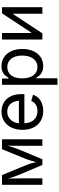

<svg xmlns="http://www.w3.org/2000/svg" viewBox="880 -1473 797 2597"><g transform="rotate(-90 1278.5 -174.5)"><path d="M77.1 -545.9H209L333.5 -244.1Q354.5 -192.9 366.9 -151.6Q379.4 -110.4 392.6 -55.7H377.9Q390.6 -109.9 402.8 -151.4Q415 -192.9 436 -244.1L559.1 -545.9H692.9V0H604.5V-285.2Q604.5 -320.8 605.5 -394Q606.4 -472.2 607.4 -512.2H617.2Q599.6 -443.4 583.7 -395.3Q567.9 -347.2 542 -285.2L422.9 0H345.7L225.1 -285.2Q199.2 -346.7 183.1 -395.3Q167 -443.8 149.4 -512.2H161.1L163.1 -410.6Q164.6 -348.6 164.6 -285.2V0H77.1Z M820.8 -268.6Q820.8 -351.6 851.3 -416.3Q881.8 -481 937.5 -516.8Q993.2 -552.7 1066.4 -552.7Q1128.9 -552.7 1182.6 -525.1Q1236.3 -497.6 1270.3 -436.3Q1304.2 -375 1304.2 -279.8V-243.2H880.4V-317.4H1256.8L1215.8 -290Q1215.8 -344.7 1198.7 -386.2Q1181.6 -427.7 1148.2 -451.2Q1114.7 -474.6 1066.4 -474.6Q1019 -474.6 983.4 -450.9Q947.8 -427.2 928.7 -388.2Q909.7 -349.1 909.7 -304.2V-254.9Q909.7 -195.3 930.4 -152.8Q951.2 -110.4 989 -88.4Q1026.9 -66.4 1077.1 -66.4Q1126 -66.4 1160.6 -87.9Q1195.3 -109.4 1210.4 -150.4L1295.4 -127Q1282.7 -85.4 1252.2 -54.2Q1221.7 -22.9 1176.8 -5.6Q1131.8 11.7 1076.7 11.7Q998.5 11.7 940.7 -23.2Q882.8 -58.1 851.8 -121.6Q820.8 -185.1 820.8 -268.6Z M1430.2 -545.9H1515.1V-458.5H1524.9Q1542 -485.8 1556.6 -503.4Q1571.3 -521 1603 -536.9Q1634.8 -552.7 1683.1 -552.7Q1751 -552.7 1803.5 -518.3Q1856 -483.9 1885.3 -420.2Q1914.6 -356.4 1914.6 -271.5Q1914.6 -186 1885.5 -121.8Q1856.4 -57.6 1804 -22.9Q1751.5 11.7 1683.6 11.7Q1636.2 11.7 1604.2 -4.4Q1572.3 -20.5 1556.2 -39.8Q1540 -59.1 1524.9 -84.5H1518.1V204.1H1430.2ZM1825.2 -272.5Q1825.2 -330.6 1807.9 -376Q1790.5 -421.4 1755.6 -447.8Q1720.7 -474.1 1670.4 -474.1Q1621.1 -474.1 1586.7 -449.2Q1552.2 -424.3 1534.7 -378.9Q1517.1 -333.5 1517.1 -272.5Q1517.1 -211.4 1534.9 -165Q1552.7 -118.7 1587.4 -92.8Q1622.1 -66.9 1670.4 -66.9Q1719.7 -66.9 1754.6 -93.8Q1789.6 -120.6 1807.4 -167.2Q1825.2 -213.9 1825.2 -272.5Z M2391.1 0V-393.6H2384.8L2126 0H2042.5V-545.9H2130.4V-150.9H2136.7L2396.5 -545.9H2479.5V0Z"/></g></svg>

Font: Inter RS Variable
Style: Regular
Weight: 400
Designer: Rasmus Andersson (customised by Maria Ramos and Noel Pretorius)
Foundry: rsms
Version: Version 3.001;Glyphs 3.2.3 (3260)